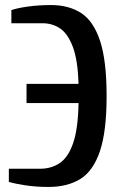

<svg xmlns="http://www.w3.org/2000/svg" viewBox="-20 -730 488 760"><path d="M172 10Q122 10 80 3.5Q38 -3 15 -10V-62H138Q183 -62 216.5 -84.5Q250 -107 269.5 -163.5Q289 -220 291 -322H85V-398H291Q288 -492 268.5 -544Q249 -596 218.5 -617Q188 -638 148 -638H25V-690Q48 -698 90 -704Q132 -710 182 -710Q252 -710 301 -678.5Q350 -647 376 -568.5Q402 -490 402 -350Q402 -210 375.5 -131.5Q349 -53 298 -21.5Q247 10 172 10Z"/></svg>

Font: Cuprum SemiBold
Style: Regular
Weight: 600
Designer: Jovanny Lemonad
Foundry: Jovanny Lemonad
Version: Version 3.000